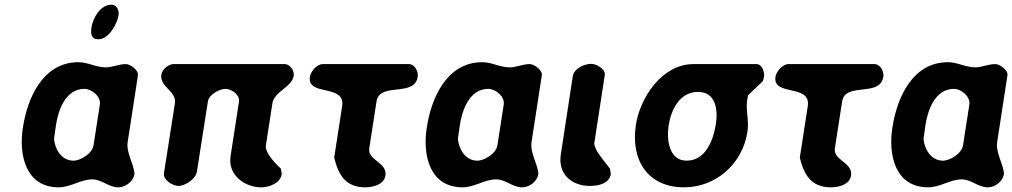

<svg xmlns="http://www.w3.org/2000/svg" viewBox="-20 -794 4328 821"><path d="M78 -249C59 -129 91 7 231 7C282 7 325 -27 374 -27C416 -27 444 7 486 7C517 7 550 -18 555 -50V-53C551 -96 519 -141 526 -187L570 -473C573 -493 538 -520 518 -520C489 -520 460 -506 432 -506C390 -506 357 -528 315 -528C163 -528 97 -374 78 -249ZM211 -200C212 -208 218 -248 219 -257C228 -318 258 -414 341 -414C372 -414 412 -382 407 -347L380 -173C375 -138 325 -107 294 -107C243 -107 215 -156 211 -200ZM371 -676C367 -650 370 -626 400 -626C446 -626 481 -692 487 -729C490 -749 480 -774 457 -774C408 -774 377 -716 371 -676Z M944 -414C970 -414 1006 -389 1002 -360L966 -127C953 -46 1026 7 1097 7C1130 7 1179 -10 1185 -50C1185 -51 1184 -53 1184 -53C1184 -56 1182 -70 1181 -73C1174 -80 1111 -136 1117 -173L1145 -353C1153 -403 1228 -421 1236 -470C1239 -492 1220 -520 1197 -520H723C700 -520 673 -497 670 -475C662 -422 736 -404 728 -353L681 -53C677 -24 719 1 743 1C771 1 817 -28 822 -60L869 -360C873 -389 918 -414 944 -414Z M1409 -120C1427 -47 1457 7 1542 7C1572 7 1622 -3 1628 -43C1637 -100 1551 -108 1559 -160L1590 -360C1603 -445 1752 -377 1766 -465C1770 -488 1754 -520 1727 -520H1361C1335 -520 1309 -489 1305 -466C1292 -380 1458 -437 1443 -340Z M1805 -249C1786 -129 1818 7 1958 7C2009 7 2052 -27 2101 -27C2143 -27 2171 7 2213 7C2244 7 2277 -18 2282 -50V-53C2278 -96 2246 -141 2253 -187L2297 -473C2300 -493 2265 -520 2245 -520C2216 -520 2187 -506 2159 -506C2117 -506 2084 -528 2042 -528C1890 -528 1824 -374 1805 -249ZM1938 -200C1939 -208 1945 -248 1946 -257C1955 -318 1985 -414 2068 -414C2099 -414 2139 -382 2134 -347L2107 -173C2102 -138 2052 -107 2021 -107C1970 -107 1942 -156 1938 -200Z M2508 -521C2480 -521 2434 -502 2429 -467L2378 -133C2365 -48 2426 1 2502 1C2533 1 2585 -6 2592 -50C2592 -51 2591 -53 2591 -53C2591 -56 2589 -70 2588 -73C2579 -84 2540 -135 2533 -147C2529 -153 2520 -176 2521 -180L2566 -473C2570 -499 2530 -521 2508 -521Z M2699 -260C2676 -109 2750 7 2905 7C3041 7 3155 -93 3176 -230C3184 -279 3168 -319 3175 -367C3176 -372 3179 -386 3179 -387L3242 -447C3242 -448 3246 -461 3247 -465C3250 -487 3239 -520 3214 -520H2946C2810 -520 2717 -376 2699 -260ZM2839 -257C2849 -322 2885 -401 2965 -401C3040 -401 3051 -326 3041 -263C3031 -200 3000 -107 2916 -107C2840 -107 2830 -198 2839 -257Z M3400 -120C3418 -47 3448 7 3533 7C3563 7 3613 -3 3619 -43C3628 -100 3542 -108 3550 -160L3581 -360C3594 -445 3743 -377 3757 -465C3761 -488 3745 -520 3718 -520H3352C3326 -520 3300 -489 3296 -466C3283 -380 3449 -437 3434 -340Z M3796 -249C3777 -129 3809 7 3949 7C4000 7 4043 -27 4092 -27C4134 -27 4162 7 4204 7C4235 7 4268 -18 4273 -50V-53C4269 -96 4237 -141 4244 -187L4288 -473C4291 -493 4256 -520 4236 -520C4207 -520 4178 -506 4150 -506C4108 -506 4075 -528 4033 -528C3881 -528 3815 -374 3796 -249ZM3929 -200C3930 -208 3936 -248 3937 -257C3946 -318 3976 -414 4059 -414C4090 -414 4130 -382 4125 -347L4098 -173C4093 -138 4043 -107 4012 -107C3961 -107 3933 -156 3929 -200Z"/></svg>

Font: Asimov Print
Style: Regular
Weight: 500
Designer: Google
Version: Version 2.000980: 2014